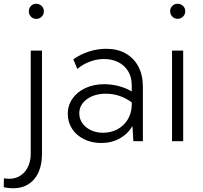

<svg xmlns="http://www.w3.org/2000/svg" viewBox="-71 -761 1093 1035"><path d="M124.5 -659.2Q107.4 -659.2 95.9 -671.1Q84.5 -683.1 84.5 -700.2Q84.5 -717.3 95.9 -729Q107.4 -740.7 124.5 -740.7Q141.6 -740.7 153.6 -729Q165.5 -717.3 165.5 -700.2Q165.5 -683.1 153.6 -671.1Q141.6 -659.2 124.5 -659.2ZM-50.8 248.5 -49.8 200.2Q-42.5 201.7 -35.4 202.1Q-28.3 202.6 -21.5 202.6Q30.3 202.6 62.5 165Q94.7 127.4 94.7 64.9V-488.3H155.3V66.9Q155.3 155.3 113.5 204.6Q71.8 253.9 -1 253.9Q-12.7 253.9 -25.1 252.4Q-37.6 251 -50.8 248.5Z M699.2 0H647.9L643.1 -81.5Q618.7 -39.6 574.7 -14.9Q530.8 9.8 474.6 9.8Q422.9 9.8 382.1 -10.5Q341.3 -30.8 317.9 -66.2Q294.4 -101.6 294.4 -146.5Q294.4 -193.4 319.8 -229.5Q345.2 -265.6 389.6 -286.4Q434.1 -307.1 490.7 -307.1Q530.3 -307.1 569.3 -296.9Q608.4 -286.6 639.2 -268.1V-301.3Q639.2 -345.7 619.6 -377.4Q600.1 -409.2 566.2 -426Q532.2 -442.9 489.3 -442.9Q452.1 -442.9 415 -429.4Q377.9 -416 345.7 -389.6L324.2 -441.4Q364.3 -469.2 409.9 -483.6Q455.6 -498 501 -498Q562 -498 606.2 -473.1Q650.4 -448.2 674.8 -402.6Q699.2 -356.9 699.2 -293.9ZM484.4 -45.4Q526.9 -45.4 561.3 -63.7Q595.7 -82 616.7 -115.5Q637.7 -148.9 639.2 -192.4V-209Q608.9 -231.9 573.5 -243.9Q538.1 -255.9 500 -255.9Q438 -255.9 397.2 -226.1Q356.4 -196.3 356.4 -149.4Q356.4 -120.1 373.3 -96.4Q390.1 -72.8 419.2 -59.1Q448.2 -45.4 484.4 -45.4Z M886.2 -659.7Q869.1 -659.7 857.7 -671.6Q846.2 -683.6 846.2 -700.7Q846.2 -717.3 857.7 -729Q869.1 -740.7 886.2 -740.7Q903.8 -740.7 915.8 -729Q927.7 -717.3 927.7 -700.7Q927.7 -683.6 915.8 -671.6Q903.8 -659.7 886.2 -659.7ZM916.5 0H856.4V-488.3H916.5Z"/></svg>

Font: Kumbh Sans Light
Style: Regular
Weight: 300
Version: Version 1.004